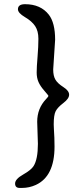

<svg xmlns="http://www.w3.org/2000/svg" viewBox="-20 -777 404 925"><path d="M66.4 -732.4Q66.4 -756.8 100.6 -756.8Q175.8 -756.8 215.3 -706.1Q245.6 -667 245.6 -585.4L236.3 -442.4Q236.3 -411.1 247.1 -393.1Q257.8 -375 285.4 -357.4Q313 -339.8 313 -320.8Q313 -301.8 285.6 -281Q258.3 -260.3 248.5 -241.9Q238.8 -223.6 238.8 -178.2L239.7 -154.8Q242.7 -113.8 242.7 -70.8Q242.7 72.3 152.8 113.8Q121.1 128.4 85.9 128.4H74.7Q52.7 128.4 52.7 107.2Q52.7 85.9 91.3 64Q129.9 42 141.6 23.4Q162.6 -9.8 162.6 -84L159.2 -190.4Q159.2 -254.9 202.1 -299.8Q213.4 -312 213.4 -314.7Q213.4 -317.4 193.8 -339.6Q174.3 -361.8 165.5 -381.8Q156.7 -401.9 156.7 -427.7Q156.7 -453.6 160.9 -503.4Q165 -553.2 165 -590.3Q165 -627.4 149.4 -651.1Q133.8 -674.8 100.1 -694.6Q66.4 -714.4 66.4 -732.4Z"/></svg>

Font: Averia Sans Libre Light
Style: Regular
Weight: 300
Version: Version 1.002